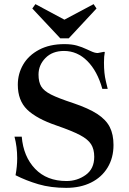

<svg xmlns="http://www.w3.org/2000/svg" viewBox="-20 -896 622 927"><path d="M55 -50Q63 -92 63 -132Q63 -187 50 -236H85Q93 -140 149.5 -81Q206 -22 301 -22Q353 -22 394 -51.5Q435 -81 435 -139Q435 -176 419.5 -200Q404 -224 366 -244Q328 -264 253 -290Q156 -323 111 -367Q66 -411 66 -487Q66 -540 92 -584.5Q118 -629 169 -656Q220 -683 291 -683Q326 -683 351 -676Q376 -669 399 -658Q404 -656 415.5 -650.5Q427 -645 435.5 -642.5Q444 -640 452 -640L483 -646L486 -644Q482 -625 482 -594Q482 -541 491 -504.5Q500 -468 500 -467H474Q450 -553 401.5 -601.5Q353 -650 289 -650Q233 -650 199.5 -616Q166 -582 166 -536Q166 -500 179 -478.5Q192 -457 226.5 -439.5Q261 -422 334 -398Q408 -373 450 -345.5Q492 -318 510 -282.5Q528 -247 528 -196Q528 -134 499.5 -87Q471 -40 419.5 -14.5Q368 11 300 11Q225 11 165.5 -6.5Q106 -24 55 -50ZM136 -855 151 -876 291 -801 432 -876 446 -855 312 -711H271Z"/></svg>

Font: Ibarra Real Nova
Style: Bold
Weight: 700
Designer: Jose Maria Ribagorda & Octavio Pardo
Foundry: Jose Maria Ribagorda
Version: Version 1.014